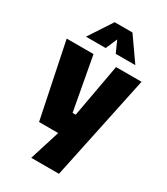

<svg xmlns="http://www.w3.org/2000/svg" viewBox="-225 -822 973 1122"><g transform="rotate(30 262.0 -261.0)"><path d="M179 204 243 0H114L10 -503H191L257 -144H278L343 -503H515L366 204ZM102 -569 205 -726H325L435 -569H303L268 -646L235 -569Z"/></g></svg>

Font: Cairo Play Black
Style: Regular
Weight: 900
Version: Version 3.119